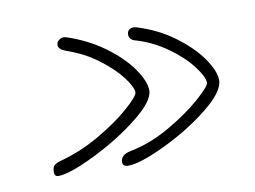

<svg xmlns="http://www.w3.org/2000/svg" viewBox="-49 -605 637 479"><g transform="rotate(-10 269.5 -366.0)"><path d="M55 -210Q55 -221 59 -226Q63 -231 76 -235Q129 -249 178 -277.5Q227 -306 258.5 -334Q290 -362 290 -371Q290 -385 270.5 -410.5Q251 -436 216.5 -462Q182 -488 138 -503Q119 -510 119 -521Q119 -529 126.5 -534Q134 -539 142 -537Q195 -520 237 -489.5Q279 -459 302 -426Q325 -393 325 -370Q325 -343 273.5 -302.5Q222 -262 157.5 -230.5Q93 -199 65 -199Q55 -199 55 -210ZM227 -205Q227 -224 253 -229Q304 -239 353.5 -267.5Q403 -296 436.5 -325.5Q470 -355 470 -364Q470 -379 448.5 -407Q427 -435 391 -460.5Q355 -486 315 -498Q297 -502 297 -516Q297 -525 303.5 -529Q310 -533 319 -531Q372 -515 413.5 -484.5Q455 -454 478 -421Q501 -388 501 -365Q501 -336 450 -295.5Q399 -255 335 -224.5Q271 -194 241 -194Q227 -194 227 -205Z"/></g></svg>

Font: Mali ExtraLight
Style: Italic
Weight: 275
Italic angle: -10°
Version: Version 1.000; ttfautohint (v1.6)